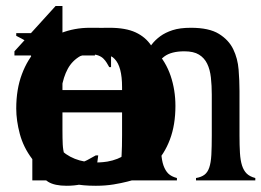

<svg xmlns="http://www.w3.org/2000/svg" viewBox="-20 -591 856 629"><path d="M85.9 -310.5Q85.9 -356.4 84 -385.7Q82 -415 76.7 -433.1Q71.3 -451.2 60.5 -460Q49.8 -468.8 34.2 -473.6V-482.4H162.1L168.9 -418H170.9Q178.7 -430.7 187.5 -445.3Q196.3 -460 209.5 -472.2Q222.7 -484.4 240.7 -492.2Q258.8 -500 287.1 -500Q300.8 -500 315.4 -497.6Q330.1 -495.1 343.8 -493.2V-371.1H337.9Q334 -377.9 329.6 -385.3Q325.2 -392.6 318.8 -398.9Q312.5 -405.3 302.2 -409.2Q292 -413.1 277.3 -413.1Q222.7 -413.1 199.2 -365.7Q175.8 -318.4 175.8 -237.3V-170.9Q175.8 -126 178.2 -96.7Q180.7 -67.4 186 -49.3Q191.4 -31.2 201.2 -22Q210.9 -12.7 228.5 -7.8V0H85.9Z M409.2 -295.9Q407.2 -311.5 401.4 -334Q395.5 -356.4 379.9 -376.5Q364.3 -396.5 338.4 -409.7Q312.5 -422.9 272.5 -422.9Q231.4 -422.9 204.1 -409.7Q176.8 -396.5 160.6 -376.5Q144.5 -356.4 136.2 -334Q127.9 -311.5 126 -295.9ZM457 -14.6Q418 0 376 8.8Q334 17.6 292 17.6Q213.9 17.6 164.1 -7.3Q114.3 -32.2 85.4 -70.3Q56.6 -108.4 44.9 -152.3Q33.2 -196.3 33.2 -235.4Q33.2 -298.8 51.8 -348.1Q70.3 -397.5 102.5 -431.2Q134.8 -464.8 179.2 -482.4Q223.6 -500 274.4 -500Q336.9 -500 378.4 -481Q419.9 -461.9 444.3 -433.1Q468.8 -404.3 480.5 -370.1Q492.2 -335.9 496.6 -305.2Q501 -274.4 500.5 -251.5Q500 -228.5 501 -222.7H125Q126 -204.1 130.9 -176.3Q135.7 -148.4 152.3 -122.1Q168.9 -95.7 201.7 -77.1Q234.4 -58.6 290 -58.6Q323.2 -58.6 350.6 -64.9Q377.9 -71.3 399.4 -80.1Q420.9 -88.9 436.5 -100.1Q452.1 -111.3 460.9 -120.1L468.8 -116.2Z M85.9 0V-328.1Q85.9 -374 83.5 -400.9Q81.1 -427.7 75.2 -442.4Q69.3 -457 59.1 -462.9Q48.8 -468.8 34.2 -473.6V-482.4H161.1L170.9 -416Q180.7 -428.7 192.4 -443.4Q204.1 -458 221.7 -470.7Q239.3 -483.4 264.2 -491.7Q289.1 -500 326.2 -500Q358.4 -500 379.4 -492.2Q400.4 -484.4 414.6 -472.2Q428.7 -460 438.5 -444.8Q448.2 -429.7 456.1 -417Q465.8 -430.7 477.1 -445.3Q488.3 -460 504.9 -472.2Q521.5 -484.4 545.4 -492.2Q569.3 -500 605.5 -500Q665 -500 697.3 -480Q729.5 -460 744.1 -429.7Q758.8 -399.4 761.7 -362.8Q764.6 -326.2 764.6 -293V-147.5Q764.6 -114.3 766.1 -89.8Q767.6 -65.4 772.9 -48.8Q778.3 -32.2 788.1 -22.5Q797.9 -12.7 816.4 -7.8V0H622.1V-7.8Q639.6 -10.7 649.9 -18.6Q660.2 -26.4 665.5 -42Q670.9 -57.6 672.4 -83.5Q673.8 -109.4 673.8 -147.5V-281.2Q673.8 -310.5 670.9 -336.9Q668 -363.3 658.7 -382.3Q649.4 -401.4 631.8 -412.1Q614.3 -422.9 584 -422.9Q541 -422.9 518.1 -405.8Q495.1 -388.7 484.9 -365.2Q474.6 -341.8 472.2 -317.4Q469.7 -293 469.7 -278.3V-147.5Q469.7 -114.3 471.7 -89.8Q473.6 -65.4 479 -48.8Q484.4 -32.2 494.1 -22.5Q503.9 -12.7 522.5 -7.8V0H328.1V-7.8Q344.7 -10.7 355.5 -18.6Q366.2 -26.4 371.6 -42Q377 -57.6 378.4 -83.5Q379.9 -109.4 379.9 -147.5V-305.7Q379.9 -373 355.5 -397.9Q331.1 -422.9 293 -422.9Q273.4 -422.9 252.9 -418Q232.4 -413.1 215.3 -396.5Q198.2 -379.9 187 -349.1Q175.8 -318.4 175.8 -265.6V-147.5Q175.8 -114.3 177.2 -89.8Q178.7 -65.4 184.6 -48.8Q190.4 -32.2 200.2 -22.5Q210 -12.7 228.5 -7.8V0Z M127 -244.1Q127 -156.2 171.9 -107.4Q216.8 -58.6 294.9 -58.6Q373 -58.6 418 -107.4Q462.9 -156.2 462.9 -244.1Q462.9 -328.1 419.4 -375.5Q376 -422.9 294.9 -422.9Q216.8 -422.9 171.9 -375.5Q127 -328.1 127 -244.1ZM294.9 17.6Q235.4 17.6 187 0Q138.7 -17.6 105.5 -51.8Q72.3 -85.9 53.7 -133.8Q35.2 -181.6 35.2 -244.1Q35.2 -295.9 51.3 -342.3Q67.4 -388.7 99.6 -423.8Q131.8 -459 180.7 -479.5Q229.5 -500 294.9 -500Q361.3 -500 409.7 -479.5Q458 -459 490.7 -423.8Q523.4 -388.7 539.1 -342.3Q554.7 -295.9 554.7 -244.1Q554.7 -181.6 536.6 -133.8Q518.6 -85.9 484.9 -51.8Q451.2 -17.6 403.3 0Q355.5 17.6 294.9 17.6Z M85.9 0V-313.5Q85.9 -365.2 84.5 -393.6Q83 -421.9 77.6 -437Q72.3 -452.1 61.5 -458.5Q50.8 -464.8 33.2 -473.6V-482.4H160.2L170.9 -415Q180.7 -427.7 192.9 -442.4Q205.1 -457 224.6 -470.2Q244.1 -483.4 271.5 -491.7Q298.8 -500 338.9 -500Q391.6 -500 424.3 -484.9Q457 -469.7 475.6 -441.4Q494.1 -413.1 500.5 -371.6Q506.8 -330.1 506.8 -276.4V-147.5Q506.8 -114.3 508.3 -89.8Q509.8 -65.4 515.6 -48.8Q521.5 -32.2 531.2 -22.5Q541 -12.7 559.6 -7.8V0H365.2V-7.8Q381.8 -10.7 392.6 -18.6Q403.3 -26.4 408.7 -42Q414.1 -57.6 415.5 -83.5Q417 -109.4 417 -147.5V-267.6Q417 -299.8 414.6 -328.6Q412.1 -357.4 401.9 -378.4Q391.6 -399.4 370.6 -411.1Q349.6 -422.9 312.5 -422.9Q270.5 -422.9 243.7 -407.7Q216.8 -392.6 202.1 -365.7Q187.5 -338.9 181.6 -301.3Q175.8 -263.7 175.8 -218.8V-147.5Q175.8 -114.3 177.7 -89.8Q179.7 -65.4 185.1 -48.8Q190.4 -32.2 200.2 -22.5Q210 -12.7 228.5 -7.8V0Z M291 0Q265.6 8.8 244.1 13.2Q222.7 17.6 198.2 17.6Q159.2 17.6 138.2 4.9Q117.2 -7.8 107.4 -28.8Q97.7 -49.8 96.2 -75.7Q94.7 -101.6 94.7 -127V-409.2H27.3V-422.9L162.1 -571.3H184.6V-482.4H291V-409.2H184.6V-165Q184.6 -137.7 185.5 -118.2Q186.5 -98.6 190.9 -85.4Q195.3 -72.3 206.1 -65.4Q216.8 -58.6 235.4 -58.6Q251 -58.6 265.6 -66.4Q280.3 -74.2 293.9 -82H301.8Z M409.2 -295.9Q407.2 -311.5 401.4 -334Q395.5 -356.4 379.9 -376.5Q364.3 -396.5 338.4 -409.7Q312.5 -422.9 272.5 -422.9Q231.4 -422.9 204.1 -409.7Q176.8 -396.5 160.6 -376.5Q144.5 -356.4 136.2 -334Q127.9 -311.5 126 -295.9ZM457 -14.6Q418 0 376 8.8Q334 17.6 292 17.6Q213.9 17.6 164.1 -7.3Q114.3 -32.2 85.4 -70.3Q56.6 -108.4 44.9 -152.3Q33.2 -196.3 33.2 -235.4Q33.2 -298.8 51.8 -348.1Q70.3 -397.5 102.5 -431.2Q134.8 -464.8 179.2 -482.4Q223.6 -500 274.4 -500Q336.9 -500 378.4 -481Q419.9 -461.9 444.3 -433.1Q468.8 -404.3 480.5 -370.1Q492.2 -335.9 496.6 -305.2Q501 -274.4 500.5 -251.5Q500 -228.5 501 -222.7H125Q126 -204.1 130.9 -176.3Q135.7 -148.4 152.3 -122.1Q168.9 -95.7 201.7 -77.1Q234.4 -58.6 290 -58.6Q323.2 -58.6 350.6 -64.9Q377.9 -71.3 399.4 -80.1Q420.9 -88.9 436.5 -100.1Q452.1 -111.3 460.9 -120.1L468.8 -116.2Z M85.9 -310.5Q85.9 -356.4 84 -385.7Q82 -415 76.7 -433.1Q71.3 -451.2 60.5 -460Q49.8 -468.8 34.2 -473.6V-482.4H162.1L168.9 -418H170.9Q178.7 -430.7 187.5 -445.3Q196.3 -460 209.5 -472.2Q222.7 -484.4 240.7 -492.2Q258.8 -500 287.1 -500Q300.8 -500 315.4 -497.6Q330.1 -495.1 343.8 -493.2V-371.1H337.9Q334 -377.9 329.6 -385.3Q325.2 -392.6 318.8 -398.9Q312.5 -405.3 302.2 -409.2Q292 -413.1 277.3 -413.1Q222.7 -413.1 199.2 -365.7Q175.8 -318.4 175.8 -237.3V-170.9Q175.8 -126 178.2 -96.7Q180.7 -67.4 186 -49.3Q191.4 -31.2 201.2 -22Q210.9 -12.7 228.5 -7.8V0H85.9Z"/></svg>

Font: Padauk Grand Pro
Style: Regular
Weight: 400
Designer: Debbi Hosken
Foundry: SIL
Version: Version 2.8.2